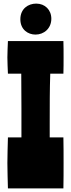

<svg xmlns="http://www.w3.org/2000/svg" viewBox="-20 -1046 395 1066"><path d="M24 -283C23 -235 21 -189 21 -141C21 -94 23 -47 24 0H332C333 -47 333 -94 333 -141C333 -189 333 -235 332 -283H256V-360C256 -466 256 -548 259 -637H332C333 -667 333 -697 333 -727C333 -758 333 -788 332 -818H24C23 -789 21 -758 21 -727C21 -697 23 -667 24 -637H98C98 -587 99 -530 99 -445V-283ZM93 -939C93 -882 135 -854 177 -854C224 -854 265 -888 265 -942C265 -991 230 -1026 181 -1026C137 -1026 93 -998 93 -939Z"/></svg>

Font: Ranchers
Style: Regular
Weight: 400
Designer: Pablo Impallari, Brenda Gallo
Foundry: Pablo Impallari, Brenda Gallo
Version: Version 1.000